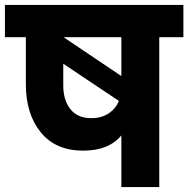

<svg xmlns="http://www.w3.org/2000/svg" viewBox="-37 -760 765 780"><path d="M708 -609H610V0H456V-210Q405 -148 301 -148Q189 -148 128.5 -222.5Q68 -297 68 -418V-609H-17V-740H708ZM456 -609H221L456 -451ZM334 -280Q375 -280 404 -299Q433 -318 446 -350L220 -501V-413Q220 -353 249 -316.5Q278 -280 334 -280Z"/></svg>

Font: Fz Poppins
Style: Bold
Weight: 700
Designer: Ninad Kale (Devanagari), Jonny Pinhorn (Latin)
Foundry: Indian Type Foundry
Version: Vit hóa bi Vntype.Com & FontZin.Com